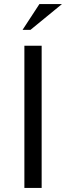

<svg xmlns="http://www.w3.org/2000/svg" viewBox="-20 -925 325 945"><path d="M185 -700V0H100V-700ZM91 -778 174 -905H285L130 -778Z"/></svg>

Font: Tenor Sans
Style: Regular
Weight: 400
Designer: Denis Masharov
Foundry: Denis Masharov
Version: Version 1.1